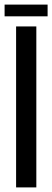

<svg xmlns="http://www.w3.org/2000/svg" viewBox="-30 -815 227 835"><path d="M177 -744V-795H-10V-744ZM40 0H128V-700H40Z"/></svg>

Font: Queering
Style: Regular
Weight: 400
Designer: Adam Naccarato
Foundry: adamnac
Version: Version 2.000;hotconv 1.0.109;makeotfexe 2.5.65596